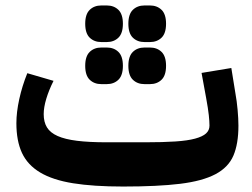

<svg xmlns="http://www.w3.org/2000/svg" viewBox="-20 -671 923 703"><path d="M431 12Q322 12 247.5 0Q173 -12 127 -39.5Q81 -67 60.5 -111Q40 -155 40 -220Q40 -260 50.5 -308Q61 -356 80 -403L176 -375Q159 -341 149.5 -309.5Q140 -278 140 -253Q140 -224 152 -204.5Q164 -185 191 -173Q218 -161 262 -155.5Q306 -150 371 -150H511Q577 -150 622 -153Q667 -156 694.5 -163.5Q722 -171 734.5 -182.5Q747 -194 747 -211Q747 -226 744.5 -249.5Q742 -273 735 -311L718 -404L827 -422L842 -329Q847 -302 850 -269Q853 -236 853 -211Q853 -144 834.5 -101Q816 -58 768.5 -33Q721 -8 639.5 2Q558 12 431 12ZM509 -363Q483 -363 466.5 -379Q450 -395 450 -430Q450 -465 466.5 -481Q483 -497 509 -497H529Q555 -497 571.5 -481Q588 -465 588 -430Q588 -395 571.5 -379Q555 -363 529 -363ZM509 -517Q483 -517 466.5 -533Q450 -549 450 -584Q450 -619 466.5 -635Q483 -651 509 -651H529Q555 -651 571.5 -635Q588 -619 588 -584Q588 -549 571.5 -533Q555 -517 529 -517ZM351 -363Q325 -363 308.5 -379Q292 -395 292 -430Q292 -465 308.5 -481Q325 -497 351 -497H371Q397 -497 413.5 -481Q430 -465 430 -430Q430 -395 413.5 -379Q397 -363 371 -363ZM351 -517Q325 -517 308.5 -533Q292 -549 292 -584Q292 -619 308.5 -635Q325 -651 351 -651H371Q397 -651 413.5 -635Q430 -619 430 -584Q430 -549 413.5 -533Q397 -517 371 -517Z"/></svg>

Font: IBM Plex Arabic
Style: Bold
Weight: 700
Designer: Mike Abbink, Paul van der Laan, Pieter van Rosmalen, Wael Morcos, Khajak Apelian
Foundry: Bold Monday
Version: Version 1.0